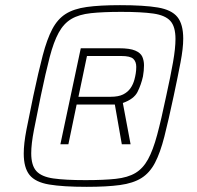

<svg xmlns="http://www.w3.org/2000/svg" viewBox="-20 -716 764 744"><path d="M316 8Q224 8 170.5 -1Q117 -10 94.5 -38Q72 -66 72 -121Q72 -159 82.5 -213.5Q93 -268 109 -344Q129 -438 145.5 -501Q162 -564 182.5 -603Q203 -642 234.5 -662Q266 -682 316.5 -689Q367 -696 445 -696Q538 -696 591.5 -687Q645 -678 667.5 -650Q690 -622 690 -566Q690 -529 679.5 -474Q669 -419 653 -344Q633 -250 617 -187Q601 -124 580.5 -85Q560 -46 528 -26Q496 -6 445 1Q394 8 316 8ZM214 -157 293 -529H441Q483 -529 504 -520Q525 -511 531.5 -496Q538 -481 538 -463Q538 -453 537 -442Q536 -431 534 -420Q527 -388 513 -360Q499 -332 456 -317L486 -157H452L425 -311H277L245 -157ZM311 -18Q382 -18 428.5 -23Q475 -28 504.5 -45.5Q534 -63 553.5 -98.5Q573 -134 589 -193.5Q605 -253 624 -344Q641 -421 650.5 -475Q660 -529 660 -565Q660 -613 640 -635Q620 -657 574 -663.5Q528 -670 450 -670Q379 -670 332.5 -665Q286 -660 256.5 -642.5Q227 -625 207.5 -589.5Q188 -554 172.5 -494.5Q157 -435 138 -344Q122 -266 111.5 -212Q101 -158 101 -122Q101 -75 121 -53Q141 -31 187 -24.5Q233 -18 311 -18ZM284 -341H409Q439 -341 457 -350Q475 -359 485.5 -374Q496 -389 501 -408Q504 -419 506 -431.5Q508 -444 508 -457Q508 -477 496.5 -488Q485 -499 450 -499H317Z"/></svg>

Font: Saira Thin
Style: Italic
Weight: 100
Italic angle: -12°
Designer: Hector Gatti with collaboration of the Omnibus-Type team
Foundry: Omnibus-Type
Version: Version 1.101